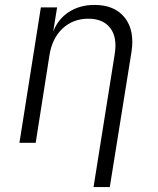

<svg xmlns="http://www.w3.org/2000/svg" viewBox="-20 -580 640 780"><path d="M59 0 146 -550H212L196 -451Q215 -502 259.5 -531Q304 -560 364 -560Q446 -560 487 -508Q528 -456 514 -368L426 180H360L446 -360Q457 -428 428 -466Q399 -504 339 -504Q277 -504 234.5 -464.5Q192 -425 181 -356L125 0Z"/></svg>

Font: NKDuy Mono ExtraLight
Style: Italic
Weight: 200
Italic angle: -9°
Monospace: yes
Designer: NKDuy
Foundry: NKDuy
Version: Version 2.251; ttfautohint (v1.8.4.7-5d5b)